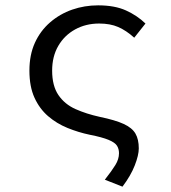

<svg xmlns="http://www.w3.org/2000/svg" viewBox="-20 -518 640 718"><path d="M438 180 372 154Q398 121 411.5 99Q425 77 425 55Q425 39 417.5 27Q410 15 386 5Q362 -5 316 -14Q273 -23 232.5 -39.5Q192 -56 160 -83.5Q128 -111 109 -152.5Q90 -194 90 -254Q90 -313 110.5 -358Q131 -403 167.5 -434.5Q204 -466 250 -482Q296 -498 347 -498Q409 -498 451 -479Q493 -460 524 -430L482 -377Q452 -404 422 -417Q392 -430 351 -430Q301 -430 261 -408Q221 -386 198 -346.5Q175 -307 175 -254Q175 -197 198.5 -162.5Q222 -128 262.5 -110Q303 -92 353 -81Q411 -69 442.5 -54.5Q474 -40 486.5 -18.5Q499 3 499 37Q499 62 484 100.5Q469 139 438 180Z"/></svg>

Font: Source Code Pro
Style: Regular
Weight: 400
Monospace: yes
Designer: Paul D. Hunt, Teo Tuominen
Foundry: Adobe Systems Incorporated
Version: Version 1.018;hotconv 1.0.116;makeotfexe 2.5.65601